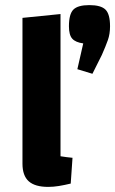

<svg xmlns="http://www.w3.org/2000/svg" viewBox="-20 -720 451 752"><path d="M217 -108Q229 -106 241 -104.5Q253 -103 264 -102L257 -1Q232 5 210.5 8.5Q189 12 169 12Q117 12 92.5 -10Q68 -32 68 -79V-650L217 -665ZM342 -431 283 -449 306 -550Q276 -554 263 -568.5Q250 -583 250 -617Q250 -665 267.5 -682.5Q285 -700 330 -700Q375 -700 393 -682.5Q411 -665 411 -617Q411 -587 402.5 -563Q394 -539 379 -505Z"/></svg>

Font: Changa SemiBold
Style: Regular
Weight: 600
Designer: Eduardo Rodriguez Tunni
Foundry: Eduardo Rodriguez Tunni
Version: Version 3.002; ttfautohint (v1.8.2)